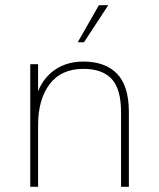

<svg xmlns="http://www.w3.org/2000/svg" viewBox="-20 -716 610 736"><path d="M96 0V-470H126V-366Q147 -419 192 -449.5Q237 -480 300 -480Q383 -480 428.5 -433.5Q474 -387 474 -286V0H444V-286Q444 -375 408 -413.5Q372 -452 300 -452Q214 -452 170 -393Q126 -334 126 -237V0ZM278 -554 359 -696H395L302 -554Z"/></svg>

Font: Gantari Thin
Style: Regular
Weight: 250
Designer: Anugrah Pasau
Foundry: Lafontype
Version: Version 1.000